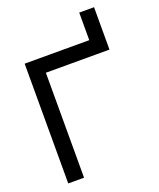

<svg xmlns="http://www.w3.org/2000/svg" viewBox="-147 -890 810 980"><g transform="rotate(-20 258.0 -400.0)"><path d="M403 -800.2V-570H483.5V-800.2ZM483.5 -650.5H52.1V0H138V-570H483.5Z"/></g></svg>

Font: Overused Grotesk Light
Style: Regular
Weight: 300
Designer: RandomMaerks
Version: Version 0.005